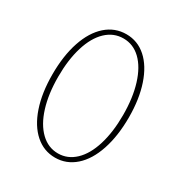

<svg xmlns="http://www.w3.org/2000/svg" viewBox="-159 -778 849 899"><g transform="rotate(30 265.5 -329.0)"><path d="M60 -327Q60 -428 85.5 -504Q111 -580 158 -621.5Q205 -663 267 -663Q328 -663 374 -622Q420 -581 445.5 -505.5Q471 -430 471 -331Q471 -231 445.5 -154.5Q420 -78 373 -36.5Q326 5 265 5Q204 5 157.5 -36Q111 -77 85.5 -152Q60 -227 60 -327ZM442 -327Q442 -420 420 -491Q398 -562 358 -600.5Q318 -639 265 -639Q212 -639 172 -601Q132 -563 110.5 -493Q89 -423 89 -331Q89 -238 111 -167.5Q133 -97 173.5 -58Q214 -19 267 -19Q319 -19 359 -57Q399 -95 420.5 -165Q442 -235 442 -327Z"/></g></svg>

Font: Ysabeau Infant Extralight
Style: Regular
Weight: 200
Designer: Christian Thalmann (Catharsis Fonts)
Version: Version 0.003